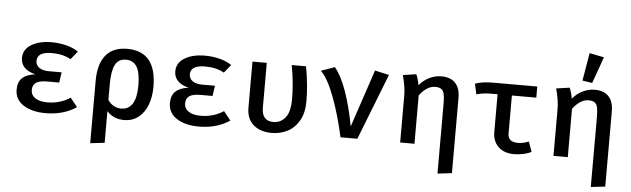

<svg xmlns="http://www.w3.org/2000/svg" viewBox="-58 -1052 4916 1497"><g transform="rotate(5 2400.0 -303.5)"><path d="M308 -234Q248 -234 221 -215.5Q194 -197 194 -158Q194 -118 228 -95Q262 -72 324 -72Q422 -72 502 -124L557 -55Q513 -24 451.5 -5.5Q390 13 316 13Q209 13 142.5 -30Q76 -73 76 -151Q76 -210 109.5 -241.5Q143 -273 211 -282Q154 -295 125 -325.5Q96 -356 96 -400Q96 -467 158 -504.5Q220 -542 316 -542Q374 -542 429.5 -528.5Q485 -515 526 -487L474 -423Q414 -458 325 -458Q211 -458 211 -387Q211 -354 238 -334.5Q265 -315 315 -315H414L402 -234Z M1137 -265Q1137 -187 1113.5 -124Q1090 -61 1043.5 -24Q997 13 931 13Q847 13 796 -45V203L684 216V-272Q684 -404 740.5 -473Q797 -542 908 -542Q1137 -542 1137 -265ZM796 -254V-133Q815 -104 842 -89Q869 -74 901 -74Q959 -74 989 -122Q1019 -170 1019 -264Q1019 -365 991 -411Q963 -457 906 -457Q846 -457 821 -407.5Q796 -358 796 -254Z M1508 -234Q1448 -234 1421 -215.5Q1394 -197 1394 -158Q1394 -118 1428 -95Q1462 -72 1524 -72Q1622 -72 1702 -124L1757 -55Q1713 -24 1651.5 -5.5Q1590 13 1516 13Q1409 13 1342.5 -30Q1276 -73 1276 -151Q1276 -210 1309.5 -241.5Q1343 -273 1411 -282Q1354 -295 1325 -325.5Q1296 -356 1296 -400Q1296 -467 1358 -504.5Q1420 -542 1516 -542Q1574 -542 1629.5 -528.5Q1685 -515 1726 -487L1674 -423Q1614 -458 1525 -458Q1411 -458 1411 -387Q1411 -354 1438 -334.5Q1465 -315 1515 -315H1614L1602 -234Z M2335 -255Q2335 -166 2300.5 -105.5Q2266 -45 2209.5 -16Q2153 13 2086 13Q1997 13 1943 -33.5Q1889 -80 1889 -168V-528H2001V-177Q2001 -73 2092 -73Q2148 -73 2185 -118Q2222 -163 2222 -264Q2222 -392 2196 -528H2308Q2335 -386 2335 -255Z M2426 -503 2533 -541Q2584 -481 2626 -362.5Q2668 -244 2696 -91L2847 -542L2958 -517L2756 0H2624Q2588 -167 2535 -309Q2482 -451 2426 -503Z M3514 -385V203L3402 216V-329Q3402 -378 3396.5 -404.5Q3391 -431 3374.5 -443.5Q3358 -456 3326 -456Q3291 -456 3258.5 -433.5Q3226 -411 3203 -378V0H3091V-365Q3091 -437 3066 -526L3170 -541Q3177 -528 3184 -503.5Q3191 -479 3194 -457Q3228 -498 3273.5 -520Q3319 -542 3366 -542Q3440 -542 3477 -501.5Q3514 -461 3514 -385Z M4118 -17Q4096 -4 4059 4.5Q4022 13 3982 13Q3905 13 3860 -30Q3815 -73 3815 -148V-441H3770Q3737 -441 3710 -438Q3683 -435 3650 -426L3632 -508Q3687 -528 3775 -528H4118V-441H3927V-144Q3927 -77 4006 -77Q4047 -77 4090 -95Z M4714 -385V203L4602 216V-329Q4602 -378 4596.5 -404.5Q4591 -431 4574.5 -443.5Q4558 -456 4526 -456Q4491 -456 4458.5 -433.5Q4426 -411 4403 -378V0H4291V-365Q4291 -437 4266 -526L4370 -541Q4377 -528 4384 -503.5Q4391 -479 4394 -457Q4428 -498 4473.5 -520Q4519 -542 4566 -542Q4640 -542 4677 -501.5Q4714 -461 4714 -385ZM4616 -800 4542 -593 4465 -605 4502 -823Z"/></g></svg>

Font: Fira Mono Medium
Style: Regular
Weight: 500
Designer: Carrois Corporate & Edenspiekermann AG
Foundry: Carrois Corporate GbR & Edenspiekermann AG
Version: Version 3.206